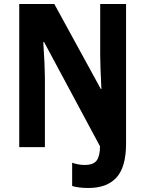

<svg xmlns="http://www.w3.org/2000/svg" viewBox="-20 -734 725 958"><path d="M421 204Q373 204 340 194V78Q354 83 369.5 86Q385 89 403 89Q447 89 463 66Q479 43 479 -4L200 -524H196Q200 -466 202 -418Q204 -370 204 -346V0H76V-714H251L483 -290H486Q483 -346 481.5 -391Q480 -436 480 -458V-714H609V-18Q609 99 561.5 151.5Q514 204 421 204Z"/></svg>

Font: Noto Sans Gurmukhi UI Condensed
Style: Bold
Weight: 700
Width: 3
Designer: Jelle Bosma - Monotype Design Team
Foundry: Monotype Imaging Inc.
Version: Version 2.004; ttfautohint (v1.8.4.7-5d5b)